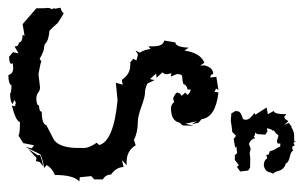

<svg xmlns="http://www.w3.org/2000/svg" viewBox="-164 -536 769 486"><g transform="rotate(90 221.0 -293.5)"><path d="M-0.5 -0.5Q-0.5 -27.3 -1.5 -27.3Q-1.5 -37.1 2 -38.6L-0.5 -44.4L0.5 -48.8L-2 -61.5Q7.8 -64 12.2 -69.8Q21.5 -64.5 36.6 -54.7Q49.3 -40 56.2 -33.7Q82 -31.7 90.3 -22L95.2 -20.5Q108.4 -20.5 127.4 -8.8L133.8 -13.2Q140.1 -10.3 166 -5.9L199.7 -9.8Q207 -9.8 212.2 -5.6Q217.3 -1.5 225.6 -0.5Q245.6 -0.5 245.6 -7.3Q261.2 -7.3 261.2 -14.2Q292.5 -14.2 295.4 -25.9L328.6 -43Q351.1 -53.7 353 -100.6V-122.6Q353 -133.8 339.8 -153.3L345.7 -159.7Q335.4 -196.3 231.9 -206.1L188 -201.7L192.9 -219.2L180.7 -216.8Q166.5 -238.3 143.1 -238.3H136.2L127.4 -245.6L131.3 -253.9L116.2 -257.8L106.4 -251.5L111.8 -262.7Q104.5 -272.9 102.5 -289.6L95.7 -284.2V-296.9Q95.7 -321.3 81.1 -324.2L85.9 -352.5Q97.7 -352.5 99.1 -386.2L106.4 -375.5Q112.8 -416.5 137.2 -425.8L144.5 -415.5L144 -426.3Q149.4 -448.2 166 -448.2Q166 -440.9 174.8 -440.9L172.9 -456.1L206.5 -461.4L202.6 -455.6L210.9 -451.2L212.4 -461.4Q275.4 -454.6 280.3 -418.5L289.1 -411.1L293 -394L285.6 -406.2L291.5 -377.9L296.9 -398.4L295.9 -370.6L289.1 -363.3Q284.7 -341.3 252.4 -341.3Q243.7 -341.3 236.8 -349.1L227.5 -346.7Q212.9 -353 212.9 -356.9Q212.9 -363.8 221.2 -368.2L212.9 -377.4L218.8 -382.8Q212.9 -391.1 205.1 -391.1V-383.3Q194.8 -382.3 190.9 -372.6Q182.6 -370.1 172.4 -369.6Q166 -369.6 166 -356L172.4 -340.8L164.1 -342.3L166.5 -330.1Q166.5 -324.7 161.6 -319.8L175.3 -304.7L164.6 -303.7L178.7 -288.1L181.2 -299.8L189.9 -281.7Q202.1 -275.4 214.8 -275.4Q223.6 -275.4 248.5 -266.4Q273.4 -257.3 288.1 -257.3Q312.5 -257.3 333 -247.6L346.2 -252Q359.4 -229 389.2 -229H396.5L383.8 -217.3L401.4 -221.2Q401.4 -203.1 420.4 -189.5Q420.4 -175.8 432.6 -168.9V-147L424.3 -139.6L427.2 -110.4L438 -109.4Q421.4 -95.2 421.4 -47.4Q403.3 -40 396.5 -26.4L403.8 -20Q384.8 -17.6 369.1 -10.7L350.6 26.9L354 11.2L346.2 5.4L340.8 32.7L321.3 44.9Q318.8 41 287.6 41Q284.7 51.8 245.6 61.5L247.6 53.2Q239.3 52.7 239.3 50.8L231.4 55.7L241.7 59.1Q236.8 65.9 215.3 65.9Q212.9 62.5 194.3 62.5Q190.9 70.3 168.5 70.3Q164.6 58.1 150.9 58.1L138.7 59.1L140.1 62.5Q139.6 68.4 122.1 68.4L110.4 58.6L113.8 44.4L96.2 54.7Q96.2 43.9 86.4 43.9Q85 34.2 66.4 34.2L69.3 29.3L39.6 34.2ZM355.5 20 371.6 -4.4 370.6 -9.8Q390.6 -17.1 398.9 -17.1L388.7 -9.3L386.2 0.5L378.4 -1ZM284.7 -492.7 265.6 -494.1 259.3 -504.9 260.7 -512.7Q263.2 -519 279.8 -523.4Q281.7 -527.8 281.7 -530.8Q281.7 -540.5 264.2 -552.7L269 -554.7L250.5 -583.5L267.6 -586.4L259.3 -601.6Q267.6 -601.6 267.6 -633.3L274.4 -627.9Q281.2 -629.4 282.7 -635.7L286.1 -637.7L294.9 -627.4L289.6 -639.6L300.3 -647.5L301.8 -645.5Q302.7 -649.4 317.4 -652.8L336.4 -653.3V-658.2L339.8 -651.4L346.7 -654.3L349.1 -648.9L353 -647.9L359.9 -650.4Q361.8 -646 369.6 -643.6Q391.1 -639.2 392.1 -631.8Q406.7 -628.9 411.6 -612.3Q413.6 -603 418.5 -599.6Q415 -595.7 414.1 -588.4Q409.7 -578.1 396.5 -576.2Q383.8 -576.7 378.9 -585L371.1 -582.5L369.6 -588.4L360.8 -591.8Q360.4 -599.6 353 -609.9L349.6 -617.7L341.8 -618.2V-611.3L335.4 -609.4L322.3 -613.3Q319.3 -612.8 316.9 -607.9L308.6 -601.6L309.6 -599.1Q305.2 -596.7 303.2 -584L311.5 -585.4L319.3 -580.1L317.9 -560.1L314.5 -554.2Q322.3 -554.2 323.7 -550.8L328.6 -554.2Q330.1 -543.5 342.8 -538.6L355 -543L366.2 -540.5L379.4 -542L402.8 -541.5L410.2 -536.6L412.6 -516.6L400.9 -508.3L396.5 -513.2L383.3 -502.9H371.1L366.2 -508.8L348.6 -506.8L353 -503.9L330.1 -500L322.3 -505.9Q316.9 -501.5 313 -496.6Q291.5 -494.1 284.7 -492.7Z"/></g></svg>

Font: Truetypewriter PolyglOTT
Style: Regular
Weight: 400
Designer: Sergey Beatoff a.k.a. Sam_T
Version: Version 3.76